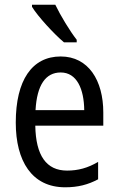

<svg xmlns="http://www.w3.org/2000/svg" viewBox="-20 -786 502 816"><path d="M215 -766H116V-757C141 -716 210 -641 252 -606H306V-617C277 -654 237 -720 215 -766ZM238 -546C116 -546 47 -445 47 -265C47 -102 115 10 257 10C311 10 354 -1 397 -24V-98C353 -72 312 -61 265 -61C177 -61 132 -125 130 -252H419V-308C419 -444 356 -546 238 -546ZM238 -478C307 -478 337 -407 338 -318H131C137 -425 174 -478 238 -478Z"/></svg>

Font: Noto Sans Lao UI Cond
Style: Regular
Weight: 400
Width: 3
Designer: Monotype Design Team
Foundry: Monotype Imaging Inc.
Version: Version 2.000